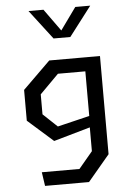

<svg xmlns="http://www.w3.org/2000/svg" viewBox="-64 -853 749 1100"><g transform="rotate(-5 310.0 -303.0)"><path d="M138 120.5H354.5L434.3 25.2V-144.3L436.8 -158.8V-513.7H528V50.8L402.5 200H149.7ZM78 -181.3V-358.3L236.2 -513.8H485.3V-433.7H279.2L170.8 -324.7V-209.8L252.5 -132.7L485.3 -188.7V-126.2L224.2 -51.8ZM271.8 -637.2H368.2L497.5 -806.2H411.5L320 -679L228.5 -806.2H142.5Z"/></g></svg>

Font: Monaspace Krypton Var
Style: Regular
Weight: 400
Designer: Riley Cran and the Lettermatic Team
Version: Version 1.101 (Monaspace Krypton Var)